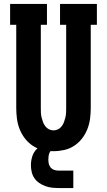

<svg xmlns="http://www.w3.org/2000/svg" viewBox="-20 -755 540 969"><path d="M250 8Q223 8 196 2Q169 -4 146 -19Q123 -34 106 -56Q89 -78 79 -103.5Q69 -129 65.5 -156Q62 -183 62 -210V-630H31V-735H217V-630H186V-210Q186 -198 186.5 -186Q187 -174 190 -162Q193 -150 197 -139Q201 -128 208.5 -118Q216 -108 227 -102.5Q238 -97 250 -97Q262 -97 273 -102.5Q284 -108 291.5 -118Q299 -128 303 -139Q307 -150 310 -162Q313 -174 313.5 -186Q314 -198 314 -210V-630H283V-735H469V-630H438V-210Q438 -183 434.5 -156Q431 -129 421 -103.5Q411 -78 394 -56Q377 -34 354 -19Q331 -4 304 2Q277 8 250 8ZM275 194Q258 194 241 192Q224 190 208 184Q192 178 177.5 168Q163 158 153.5 144Q144 130 140 113Q136 96 136 79Q136 56 143 34Q150 12 166.5 -4Q183 -20 205 -27Q227 -34 250 -34V0Q242 0 236.5 6Q231 12 228.5 19.5Q226 27 225 35Q224 43 224 51Q224 62 226.5 72.5Q229 83 236 91Q243 99 253.5 102.5Q264 106 275 106H350V194Z"/></svg>

Font: Iosevka Slab Extrabold
Style: Regular
Weight: 800
Monospace: yes
Designer: Belleve Invis
Foundry: Belleve Invis
Version: Version 11.1.1; ttfautohint (v1.8.3)